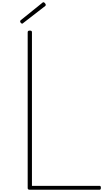

<svg xmlns="http://www.w3.org/2000/svg" viewBox="-20 -1693 957 1713"><path d="M246 0Q227 0 227 -15V-1405Q227 -1413 231.5 -1416.5Q236 -1420 246 -1420Q257 -1420 261 -1416.5Q265 -1413 265 -1405V-35H869Q874 -35 877 -31Q880 -27 880 -18Q880 -8 877 -4Q874 0 869 0ZM178 -1482Q172 -1482 166 -1488.5Q160 -1495 160 -1501Q160 -1503 160 -1505.5Q160 -1508 163 -1511L354 -1665Q358 -1668 360.5 -1670.5Q363 -1673 367 -1673Q372 -1673 376.5 -1669Q381 -1665 384.5 -1660Q388 -1655 388 -1650Q388 -1647 387.5 -1645Q387 -1643 384 -1640L189 -1489Q185 -1486 183 -1484Q181 -1482 178 -1482Z"/></svg>

Font: Playwrite BE WAL Thin
Style: Regular
Weight: 250
Version: Version 1.002